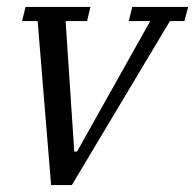

<svg xmlns="http://www.w3.org/2000/svg" viewBox="-20 -536 565 556"><path d="M89 -475H44L54 -516H242L232 -475H170L195 -97H203L415 -475H353L363 -516H525L514 -475H472L188 0H128Z"/></svg>

Font: IBM Plex Serif
Style: Italic
Weight: 400
Italic angle: -14°
Designer: Mike Abbink, Paul van der Laan, Pieter van Rosmalen
Foundry: Bold Monday
Version: Version 3.001